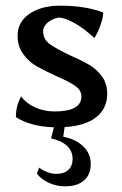

<svg xmlns="http://www.w3.org/2000/svg" viewBox="-20 -438 429 677"><path d="M208 10 203 44Q248 53 274 78.5Q300 104 300 140Q300 178 276 198.5Q252 219 209 219Q179 219 152 206.5Q125 194 110 174L118 153Q131 163 147 169Q163 175 179 175Q206 175 221 161Q236 147 236 122Q236 95 216.5 76.5Q197 58 160 50L170 11Q87 8 36 -25Q36 -44 40 -61Q44 -78 54 -98Q73 -73 104.5 -59Q136 -45 172 -45Q267 -45 267 -98Q267 -120 245.5 -135Q224 -150 180 -169Q136 -189 109 -204.5Q82 -220 62 -247Q42 -274 42 -313Q42 -360 83.5 -389Q125 -418 192 -418Q281 -418 344 -394Q344 -378 335 -351.5Q326 -325 313 -304Q277 -337 243 -356.5Q209 -376 186 -376Q162 -371 147 -357.5Q132 -344 132 -328Q132 -300 155 -283Q178 -266 227 -243Q268 -225 294.5 -209.5Q321 -194 339.5 -168.5Q358 -143 358 -107Q358 -55 319 -24.5Q280 6 208 10Z"/></svg>

Font: Mirza
Style: Regular
Weight: 400
Designer: Arabic design by Kourosh Beigpour, Latin design by Eduardo Tunni, engineering by Lasse Fister
Version: Version 1.0010g